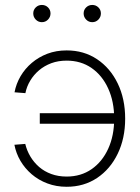

<svg xmlns="http://www.w3.org/2000/svg" viewBox="-20 -731 555 761"><path d="M244.1 9.3Q203.1 9.3 168 -3.9Q132.8 -17.1 105.7 -40.3Q78.6 -63.5 61 -93.5Q43.5 -123.5 37.1 -157.2L80.1 -160.6Q86.4 -134.3 100.3 -110.8Q114.3 -87.4 135 -69.3Q155.8 -51.3 183.3 -41.3Q210.9 -31.2 244.1 -31.2Q300.8 -31.2 343 -60.5Q385.3 -89.8 408.9 -141.6Q432.6 -193.4 432.6 -260.7Q432.6 -328.1 408.9 -380.1Q385.3 -432.1 343 -461.4Q300.8 -490.7 244.1 -490.7Q210.9 -490.7 183.3 -480.5Q155.8 -470.2 134.8 -452.4Q113.8 -434.6 99.9 -411.4Q85.9 -388.2 80.6 -361.8L37.6 -365.2Q43.9 -398.9 61.5 -429Q79.1 -459 106.2 -481.9Q133.3 -504.9 168 -518.1Q202.6 -531.2 244.1 -531.2Q312.5 -531.2 364.7 -496.3Q417 -461.4 446.5 -400.4Q476.1 -339.4 476.1 -260.7Q476.1 -182.6 446.5 -121.6Q417 -60.5 364.7 -25.6Q312.5 9.3 244.1 9.3ZM444.3 -240.7H137.7V-282.2H444.3ZM345.7 -643.1Q331.5 -643.1 321.5 -653.3Q311.5 -663.6 311.5 -677.7Q311.5 -691.9 321.5 -701.7Q331.5 -711.4 345.7 -711.4Q359.9 -711.4 369.9 -701.7Q379.9 -691.9 379.9 -677.7Q379.9 -663.6 369.9 -653.3Q359.9 -643.1 345.7 -643.1ZM146 -643.1Q131.8 -643.1 121.8 -653.3Q111.8 -663.6 111.8 -677.7Q111.8 -691.9 121.8 -701.7Q131.8 -711.4 146 -711.4Q160.2 -711.4 170.2 -701.7Q180.2 -691.9 180.2 -677.7Q180.2 -663.6 170.2 -653.3Q160.2 -643.1 146 -643.1Z"/></svg>

Font: Inter 28pt ExtraLight
Style: Regular
Weight: 250
Designer: Rasmus Andersson
Foundry: rsms
Version: Version 4.001;git-66647c0bb